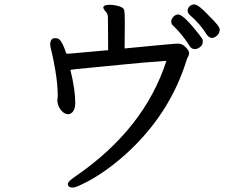

<svg xmlns="http://www.w3.org/2000/svg" viewBox="-20 -785 1040 872"><path d="M865.2 -562Q850.1 -562 841.8 -575.2Q809.1 -627.9 764.2 -670.9Q757.8 -676.8 757.8 -688Q757.8 -698.2 767.3 -708.7Q776.9 -719.2 790 -719.2Q813 -719.2 884.8 -627.9Q897 -610.8 898.9 -607.9Q900.9 -605 900.9 -594.2Q900.9 -582 889.4 -572Q877.9 -562 865.2 -562ZM311 66.9Q288.1 66.9 288.1 49.8Q288.1 39.1 325.2 14.2Q636.2 -200.2 735.8 -508.8Q615.2 -500 548.1 -492.9Q481 -485.8 396 -478Q311 -470.2 299.8 -467.8Q321.8 -376 321.8 -319.8Q321.8 -272 291 -266.1Q272.9 -266.1 258.1 -283.4Q243.2 -300.8 240.2 -326.2L242.2 -348.1Q242.2 -400.9 231.7 -462.9Q221.2 -524.9 214.6 -549.1Q208 -573.2 208 -582Q208 -611.8 230 -611.8Q241.2 -611.8 248 -606.9Q264.2 -595.2 280.8 -542Q285.2 -541 291 -541L471.2 -557.1L470.2 -705.1Q470.2 -722.2 459.7 -732.7Q449.2 -743.2 449.2 -752.9Q453.1 -763.2 477.1 -763.2Q498 -763.2 519 -757.1Q540 -751 543.5 -741Q546.9 -731 546.9 -682.1L545.9 -564.9Q770 -586.9 788.1 -586.9Q808.1 -586.9 823.5 -570.6Q838.9 -554.2 838.9 -544.9Q838.9 -535.2 834.5 -528.1Q830.1 -521 828.1 -514.2Q751 -263.2 545.9 -80.1Q448.2 5.9 358.9 48.8Q323.2 66.9 311 66.9ZM942.9 -612.8Q930.2 -612.8 918.9 -627.9Q892.1 -672.9 839.8 -719.2Q832 -727.1 832 -736.8Q832 -748 841.6 -756.6Q851.1 -765.1 861.8 -765.1Q881.8 -765.1 932.1 -710Q978 -666 978 -650.9Q978 -634.8 966.1 -623.8Q954.1 -612.8 942.9 -612.8Z"/></svg>

Font: LXGW WenKai Screen
Style: Regular
Weight: 400
Designer: LXGW / Fontworks Inc.
Foundry: LXGW / Fontworks Inc.
Version: Version 1.510;January 18,2025